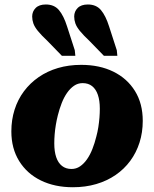

<svg xmlns="http://www.w3.org/2000/svg" viewBox="-20 -805 673 839"><path d="M400.8 -207.8Q406.4 -228.4 409.7 -249.6Q413 -270.8 414.6 -291.1Q416.2 -311.4 416.2 -330Q416.2 -365.6 407.7 -390.5Q399.2 -415.4 382.6 -428.6Q366 -441.8 341 -441.8Q320.4 -441.8 303.6 -430.3Q286.8 -418.8 273.2 -399.4Q259.6 -380 249.6 -354.4Q239.6 -328.8 232.6 -300.6Q227.4 -280 223.9 -258.8Q220.4 -237.6 218.8 -217.3Q217.2 -197 217.2 -178.4Q217.2 -142.8 225.7 -117.9Q234.2 -93 251.1 -79.8Q268 -66.6 292.4 -66.6Q313 -66.6 329.8 -78.1Q346.6 -89.6 360.2 -109Q373.8 -128.4 383.8 -154Q393.8 -179.6 400.8 -207.8ZM29.6 -230.8Q29.6 -281.2 43.7 -325.7Q57.8 -370.2 84.6 -406.1Q111.4 -442 149 -468Q186.6 -494 233.4 -507.8Q280.2 -521.6 334.8 -521.6Q415 -521.6 475.4 -491.9Q535.8 -462.2 569.8 -407.3Q603.8 -352.4 603.8 -276.8Q603.8 -226.4 589.7 -182.1Q575.6 -137.8 549.1 -101.9Q522.6 -66 485 -40.2Q447.4 -14.4 400.3 -0.6Q353.2 13.2 298.6 13.2Q219.4 13.2 158.8 -16.3Q98.2 -45.8 63.9 -101Q29.6 -156.2 29.6 -230.8ZM456.8 -689.2 490.4 -585.4 492.8 -561.2H434L372.4 -624.6Q344 -651.4 329.3 -669.5Q314.6 -687.6 309.4 -702.6Q304.2 -717.6 304.2 -732.8Q304.2 -754.8 319.4 -770.1Q334.6 -785.4 364 -785.4Q400.6 -785.4 421.3 -760.8Q442 -736.2 456.8 -689.2ZM273.2 -689.2 306.8 -585.4 309.2 -561.2H250.4L188.8 -624.6Q160.4 -651.4 145.7 -669.5Q131 -687.6 125.8 -702.6Q120.6 -717.6 120.6 -732.8Q120.6 -754.8 135.8 -770.1Q151 -785.4 180.4 -785.4Q217 -785.4 237.7 -760.8Q258.4 -736.2 273.2 -689.2Z"/></svg>

Font: Roboto Serif 20pt
Style: Italic
Weight: 400
Italic angle: -10°
Designer: Greg Gazdowicz
Foundry: Commercial Type
Version: Version 1.008